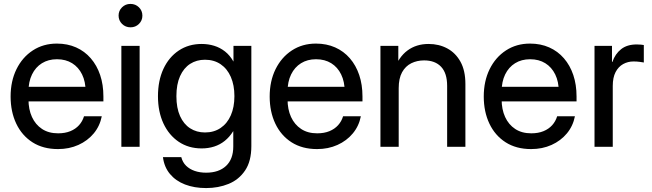

<svg xmlns="http://www.w3.org/2000/svg" viewBox="-20 -750 3329 981"><path d="M276.4 11.7Q200.2 11.7 146 -22.9Q91.8 -57.6 63 -118.4Q34.2 -179.2 34.2 -256.8Q34.2 -335.4 64.2 -396.5Q94.2 -457.5 147.7 -492.4Q201.2 -527.3 270.5 -527.3Q324.7 -527.3 368.7 -507.8Q412.6 -488.3 443.8 -452.1Q475.1 -416 491.7 -366.7Q508.3 -317.4 508.3 -257.3V-231.9H79.1V-306.6H458L417.5 -282.2Q417.5 -332.5 399.4 -369.6Q381.3 -406.7 348.6 -427Q315.9 -447.3 271 -447.3Q227.1 -447.3 194.3 -427Q161.6 -406.7 143.6 -369.6Q125.5 -332.5 125.5 -282.2V-242.2Q125.5 -191.4 143.3 -152.3Q161.1 -113.3 194.8 -91.1Q228.5 -68.8 276.9 -68.8Q312.5 -68.8 339.4 -79.8Q366.2 -90.8 383.8 -110.4Q401.4 -129.9 409.2 -155.8H500Q490.2 -106 459 -68.4Q427.7 -30.8 380.6 -9.5Q333.5 11.7 276.4 11.7Z M600.1 0V-515.6H693.4V0ZM647 -610.4Q621.1 -610.4 603.5 -627.9Q585.9 -645.5 585.9 -670.4Q585.9 -695.3 603.5 -712.6Q621.1 -730 646.5 -730Q672.4 -730 689.9 -712.6Q707.5 -695.3 707.5 -669.9Q707.5 -645 689.9 -627.7Q672.4 -610.4 647 -610.4Z M1033.2 210.9Q972.7 210.9 925.3 192.6Q877.9 174.3 848.4 138.9Q818.8 103.5 812.5 52.7H906.2Q913.1 79.6 930.9 96.9Q948.7 114.3 974.9 123.3Q1001 132.3 1033.2 132.3Q1098.1 132.3 1135 97.7Q1171.9 63 1171.9 -1.5V-79.6H1171.4Q1152.8 -49.8 1128.4 -30.3Q1104 -10.7 1074.2 -1.2Q1044.4 8.3 1010.3 8.3Q943.4 8.3 893.1 -25.6Q842.8 -59.6 814.9 -119.6Q787.1 -179.7 787.1 -258.3Q787.1 -337.9 814.9 -397.9Q842.8 -458 893.3 -491.7Q943.8 -525.4 1010.3 -525.4Q1043.9 -525.4 1074.2 -516.1Q1104.5 -506.8 1129.6 -487.1Q1154.8 -467.3 1172.4 -436H1172.9V-515.6H1264.2V-3.4Q1264.2 73.7 1232.4 120.8Q1200.7 168 1148.2 189.5Q1095.7 210.9 1033.2 210.9ZM1027.3 -73.2Q1073.2 -73.2 1107.2 -96.2Q1141.1 -119.1 1159.4 -160.9Q1177.7 -202.6 1177.7 -258.8Q1177.7 -314.9 1159.4 -356.9Q1141.1 -398.9 1107.2 -421.9Q1073.2 -444.8 1027.3 -444.8Q984.4 -444.8 951.4 -423.6Q918.5 -402.3 899.9 -360.8Q881.3 -319.3 881.3 -258.8Q881.3 -198.2 899.9 -157Q918.5 -115.7 951.4 -94.5Q984.4 -73.2 1027.3 -73.2Z M1600.1 11.7Q1523.9 11.7 1469.7 -22.9Q1415.5 -57.6 1386.7 -118.4Q1357.9 -179.2 1357.9 -256.8Q1357.9 -335.4 1387.9 -396.5Q1418 -457.5 1471.4 -492.4Q1524.9 -527.3 1594.2 -527.3Q1648.4 -527.3 1692.4 -507.8Q1736.3 -488.3 1767.6 -452.1Q1798.8 -416 1815.4 -366.7Q1832 -317.4 1832 -257.3V-231.9H1402.8V-306.6H1781.7L1741.2 -282.2Q1741.2 -332.5 1723.1 -369.6Q1705.1 -406.7 1672.4 -427Q1639.6 -447.3 1594.7 -447.3Q1550.8 -447.3 1518.1 -427Q1485.4 -406.7 1467.3 -369.6Q1449.2 -332.5 1449.2 -282.2V-242.2Q1449.2 -191.4 1467 -152.3Q1484.9 -113.3 1518.6 -91.1Q1552.2 -68.8 1600.6 -68.8Q1636.2 -68.8 1663.1 -79.8Q1689.9 -90.8 1707.5 -110.4Q1725.1 -129.9 1732.9 -155.8H1823.7Q1814 -106 1782.7 -68.4Q1751.5 -30.8 1704.3 -9.5Q1657.2 11.7 1600.1 11.7Z M2017.1 -299.3V0H1923.8V-515.6H2015.1V-389.2H1991.7Q2016.6 -458.5 2061.8 -491.9Q2106.9 -525.4 2169.9 -525.4Q2222.7 -525.4 2265.1 -502.7Q2307.6 -480 2332.8 -434.6Q2357.9 -389.2 2357.9 -320.8V0H2264.6V-311.5Q2264.6 -376 2233.9 -408.7Q2203.1 -441.4 2147 -441.4Q2110.8 -441.4 2081.3 -426.8Q2051.8 -412.1 2034.4 -380.9Q2017.1 -349.6 2017.1 -299.3Z M2693.8 11.7Q2617.7 11.7 2563.5 -22.9Q2509.3 -57.6 2480.5 -118.4Q2451.7 -179.2 2451.7 -256.8Q2451.7 -335.4 2481.7 -396.5Q2511.7 -457.5 2565.2 -492.4Q2618.7 -527.3 2688 -527.3Q2742.2 -527.3 2786.1 -507.8Q2830.1 -488.3 2861.3 -452.1Q2892.6 -416 2909.2 -366.7Q2925.8 -317.4 2925.8 -257.3V-231.9H2496.6V-306.6H2875.5L2835 -282.2Q2835 -332.5 2816.9 -369.6Q2798.8 -406.7 2766.1 -427Q2733.4 -447.3 2688.5 -447.3Q2644.5 -447.3 2611.8 -427Q2579.1 -406.7 2561 -369.6Q2543 -332.5 2543 -282.2V-242.2Q2543 -191.4 2560.8 -152.3Q2578.6 -113.3 2612.3 -91.1Q2646 -68.8 2694.3 -68.8Q2730 -68.8 2756.8 -79.8Q2783.7 -90.8 2801.3 -110.4Q2818.8 -129.9 2826.7 -155.8H2917.5Q2907.7 -106 2876.5 -68.4Q2845.2 -30.8 2798.1 -9.5Q2751 11.7 2693.8 11.7Z M3017.6 0V-515.6H3106.9V-433.6H3108.9Q3123 -474.6 3153.6 -498.8Q3184.1 -522.9 3232.9 -522.9Q3244.6 -522.9 3254.2 -522Q3263.7 -521 3269.5 -520V-430.7Q3264.2 -431.6 3249.5 -433.8Q3234.9 -436 3216.8 -436Q3188 -436 3163.8 -422.6Q3139.6 -409.2 3125.2 -381.6Q3110.8 -354 3110.8 -311V0Z"/></svg>

Font: Inter Cardless Display
Style: Regular
Weight: 400
Designer: Rasmus Andersson
Foundry: rsms
Version: Version 4.001;git-9221beed3